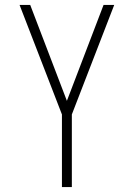

<svg xmlns="http://www.w3.org/2000/svg" viewBox="-20 -755 540 775"><path d="M230 0V-293L59 -735H102L250 -348L398 -735H441L270 -293V0Z"/></svg>

Font: Iosevka SS04 Extralight
Style: Regular
Weight: 200
Monospace: yes
Designer: Belleve Invis
Foundry: Belleve Invis
Version: Version 19.0.0; ttfautohint (v1.8.4)